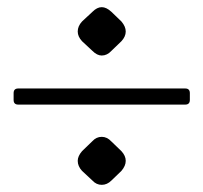

<svg xmlns="http://www.w3.org/2000/svg" viewBox="-20 -518 568 536"><path d="M238 -485Q251 -498 264 -498Q277 -498 291 -485L319 -458Q331 -444 331 -430Q331 -416 319 -403L291 -376Q279 -363 264 -363Q251 -363 238 -376L209 -403Q197 -416 197 -430Q197 -445 209 -458ZM18 -258Q18 -271 31 -271H497Q510 -271 510 -258V-239Q510 -226 497 -226H31Q18 -226 18 -239ZM238 -124Q249 -136 264 -136Q279 -136 291 -123L319 -96Q331 -83 331 -69Q331 -55 319 -41L291 -14Q279 -2 264 -2Q249 -2 238 -14L209 -41Q197 -54 197 -69Q197 -82 209 -96Z"/></svg>

Font: Young Serif Light
Style: Regular
Weight: 300
Designer: Bastien Sozeau
Foundry: NBR — Bastien Sozeau
Version: Version 5.001